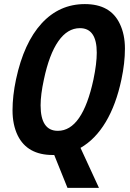

<svg xmlns="http://www.w3.org/2000/svg" viewBox="-20 -745 635 935"><path d="M236.8 9.8Q113.3 9.8 66.4 -85Q41 -137.2 41 -207.8Q41 -278.3 58.1 -358.9Q96.2 -536.6 182.6 -630.9Q269 -725.1 393.3 -725.1Q517.6 -725.1 563 -629.9Q588.4 -578.1 588.4 -508.1Q588.4 -438 571.3 -357.9Q545.4 -235.4 494.9 -150.9Q444.3 -66.4 372.1 -24.9L461.9 169.9H308.6L244.1 9.8ZM177.7 -231.9Q177.7 -107.9 261.7 -107.9Q381.3 -107.9 435.1 -357.9Q451.2 -435.1 451.2 -488.3Q451.2 -607.9 369.1 -607.9Q308.6 -607.9 264.2 -544.4Q219.7 -481 193.8 -357.9Q177.7 -284.2 177.7 -231.9Z"/></svg>

Font: Open Sans Hebrew Condensed
Style: Bold Italic
Weight: 700
Width: 3
Italic angle: -12°
Foundry: Ascender Corporation, Yanek Iontef
Version: Version 2.001;PS 002.001;hotconv 1.0.70;makeotf.lib2.5.58329